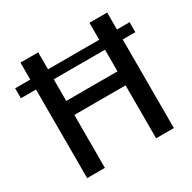

<svg xmlns="http://www.w3.org/2000/svg" viewBox="-163 -905 1068 1068"><g transform="rotate(-30 371.0 -371.0)"><path d="M738 -633H657V-742H543V-633H214V-742H100V-633H3V-569H100V0H214V-340H543V0H657V-569H738ZM214 -430V-569H543V-430Z"/></g></svg>

Font: Bisquit Text
Style: Regular
Weight: 400
Version: Version 1.004;Glyphs 3.2.3 (3260)